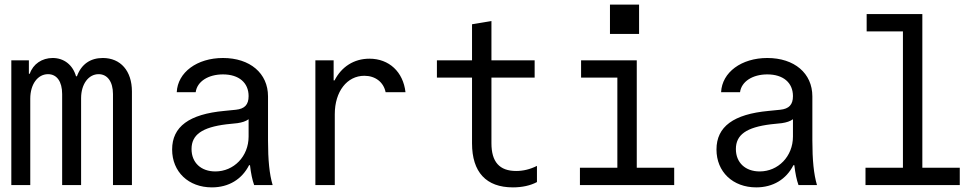

<svg xmlns="http://www.w3.org/2000/svg" viewBox="-20 -801 4240 831"><path d="M29 0H111V-374C111 -436 143 -480 188 -480C226 -480 249 -448 249 -394V0H331V-376C331 -437 363 -480 407 -480C445 -480 469 -447 469 -394V0H551V-405C551 -494 502 -550 425 -550C371 -550 332 -523 313 -471H309C295 -520 257 -550 208 -550C162 -550 123 -524 109 -482H105V-540H29Z M1056 -385C1056 -348 1039 -330 1001 -326L951 -321C799 -307 725 -253 725 -154C725 -57 796 10 897 10C970 10 1027 -25 1058 -86H1062C1066 -51 1072 -22 1080 0H1160C1146 -47 1140 -109 1140 -193V-384C1140 -484 1062 -550 945 -550C833 -550 749 -488 745 -402H827C833 -448 881 -479 945 -479C1014 -479 1056 -443 1056 -385ZM1056 -285V-210C1056 -124 992 -59 912 -59C850 -59 809 -97 809 -156C809 -218 855 -250 960 -263L1008 -268C1028 -271 1044 -276 1056 -285Z M1429 0V-307C1429 -405 1482 -473 1557 -473C1604 -473 1640 -446 1649 -402H1735C1725 -490 1664 -547 1579 -547C1512 -547 1458 -512 1428 -453H1424V-540H1345V0Z M2107 -181V-465H2294V-540H2107V-710L2023 -696V-540H1871V-465H2023V-181C2023 -56 2084 10 2200 10C2240 10 2276 2 2304 -13V-83C2274 -68 2244 -61 2214 -61C2142 -61 2107 -100 2107 -181Z M2490 0H2898V-75H2736V-540H2495V-465H2652V-75H2490ZM2620 -654H2746V-781H2620Z M3412 -385C3412 -348 3395 -330 3357 -326L3307 -321C3155 -307 3081 -253 3081 -154C3081 -57 3152 10 3253 10C3326 10 3383 -25 3414 -86H3418C3422 -51 3428 -22 3436 0H3516C3502 -47 3496 -109 3496 -193V-384C3496 -484 3418 -550 3301 -550C3189 -550 3105 -488 3101 -402H3183C3189 -448 3237 -479 3301 -479C3370 -479 3412 -443 3412 -385ZM3412 -285V-210C3412 -124 3348 -59 3268 -59C3206 -59 3165 -97 3165 -156C3165 -218 3211 -250 3316 -263L3364 -268C3384 -271 3400 -276 3412 -285Z M3726 0H4134V-75H3972V-740H3731V-665H3888V-75H3726Z"/></svg>

Font: CommitMonoNiceRocks
Style: Regular
Weight: 400
Monospace: yes
Designer: Eigil Nikolajsen
Foundry: Eigil Nikolajsen
Version: Version 1.143